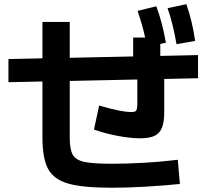

<svg xmlns="http://www.w3.org/2000/svg" viewBox="-20 -838 978 899"><path d="M178.7 -194.3V-456.5L19.5 -453.1V-561.5L178.7 -564.9V-735.4H306.6V-567.4L603.5 -573.7V-662.1H659.7Q647 -720.7 624 -787.1L711.9 -808.6Q741.2 -729.5 756.8 -637.7L730.5 -632.3V-576.2L907.2 -580.1V-471.7L749 -468.3V-313.5Q749 -266.6 738.5 -240.2Q728 -213.9 703.9 -202.1Q679.7 -190.4 636.7 -190.4Q590.8 -190.4 531.5 -201.7Q472.2 -212.9 419.9 -231.4L444.3 -343.8Q503.9 -326.7 537.8 -320.1Q571.8 -313.5 595.7 -313.5Q607.9 -313.5 613.3 -316.4Q618.7 -319.3 620.8 -327.9Q623 -336.4 623 -355.5V-465.8L306.6 -459V-194.3Q306.6 -138.7 320.6 -113.8Q334.5 -88.9 374.3 -80.1Q414.1 -71.3 503.9 -71.3Q575.7 -71.3 656.2 -75.9Q736.8 -80.6 812.5 -89.8L822.3 23.4Q740.2 31.7 656.2 36.4Q572.3 41 503.9 41Q368.2 41 300 21.7Q231.9 2.4 205.3 -46.9Q178.7 -96.2 178.7 -194.3ZM764.6 -799.8 852.5 -818.4Q880.9 -738.3 893.6 -646.5L806.6 -630.9Q797.9 -680.2 788.1 -720.2Q778.3 -760.3 764.6 -799.8Z"/></svg>

Font: Pretendard
Style: Bold
Weight: 700
Designer: Base glyphs from Inter by Rasmus Andersson; Hangeul glyphs from Noto Sans CJK(Source Han Sans) by Jang Soo-young and Kan
Foundry: Kil Hyung-jin
Version: Version 1.309